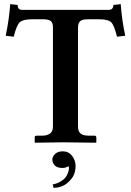

<svg xmlns="http://www.w3.org/2000/svg" viewBox="-20 -693 637 935"><path d="M286.1 43.9Q314 43.9 331.1 65.9Q348.1 87.9 348.1 116.2Q348.1 134.3 341.1 155Q334 175.8 308.1 198Q282.2 220.2 241.2 222.2L236.8 205.1Q257.8 201.2 273.9 191.7Q290 182.1 297.6 172.6Q305.2 163.1 309.6 152.1Q314 141.1 314.9 135.5Q315.9 129.9 315.9 126Q315.9 122.1 314 116.2Q297.9 125 285.2 125Q258.3 125 246.6 112.5Q234.9 100.1 234.9 84Q234.9 69.8 248 56.9Q261.2 43.9 286.1 43.9ZM86.9 -645H509.8Q531.7 -645 532.2 -668.9L567.9 -672.9Q573.7 -593.8 589.8 -519L549.8 -514.2Q535.6 -572.3 520.3 -585.7Q504.9 -599.1 461.9 -599.1H408.2Q381.3 -599.1 370.6 -590.1Q359.9 -581.1 359.9 -557.1V-76.2Q359.9 -53.2 372.3 -42.7Q384.8 -32.2 415 -32.2H440.9Q448.7 -32.2 449.2 -22.9V0L446.8 2Q327.6 0 289.1 0L150.9 2L148.9 0V-22.9Q148.9 -31.7 157.2 -32.2H183.1Q238.3 -32.2 237.8 -76.2V-560.1Q237.8 -582 227.3 -590.6Q216.8 -599.1 189 -599.1H136.2Q93.3 -599.1 77.1 -585.4Q61 -571.8 46.9 -514.2L7.8 -519Q23.9 -594.2 29.8 -672.9L65.9 -668.9Q65.9 -645 86.9 -645Z"/></svg>

Font: Linux Libertine
Style: Semibold
Weight: 600
Designer: Philipp H. Poll
Foundry: Philipp H. Poll
Version: Version 5.1.2 ; ttfautohint (v0.9)